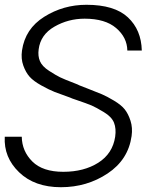

<svg xmlns="http://www.w3.org/2000/svg" viewBox="-23 -780 621 810"><path d="M233.9 9.8Q123 9.8 57.6 -53.2Q-7.8 -116.2 -2.9 -203.1H68.8Q69.8 -142.1 113.5 -98.6Q157.2 -55.2 244.1 -55.2Q331.1 -55.2 391.6 -93.5Q452.1 -131.8 462.9 -203.1Q467.8 -237.3 458 -262.2Q448.2 -287.1 415 -307.1Q381.8 -327.1 363.5 -335Q345.2 -342.8 294.9 -359.9Q279.8 -364.7 272.9 -368.2Q230 -383.3 207.5 -392.1Q185.1 -400.9 151.6 -419.4Q118.2 -438 102.1 -456.1Q85.9 -474.1 75.4 -503.2Q64.9 -532.2 69.8 -566.9Q83 -658.7 163.6 -709.2Q244.1 -759.8 341.8 -759.8Q460 -759.8 516.6 -706.8Q573.2 -653.8 575.2 -566.9H514.2Q513.2 -622.1 467 -661.6Q420.9 -701.2 334 -701.2Q265.1 -701.2 206.5 -667.5Q147.9 -633.8 140.1 -571.8Q136.2 -543.9 145.5 -522Q154.8 -500 184.3 -481Q213.9 -461.9 230.5 -453.9Q247.1 -445.8 293 -428.2Q306.2 -423.3 312 -419.9Q324.2 -415 348.1 -405.8Q387.2 -390.6 407 -382.3Q426.8 -374 457.8 -355.5Q488.8 -336.9 503.4 -318.4Q518.1 -299.8 527.6 -270.5Q537.1 -241.2 532.2 -206.1Q518.1 -106 430.9 -48.1Q343.8 9.8 233.9 9.8Z"/></svg>

Font: Oakes Grotesk
Style: Light Italic
Weight: 300
Designer: Samuel Oakes
Foundry: Samuel Oakes
Version: Version 1.0 | wf-rip DC20170320